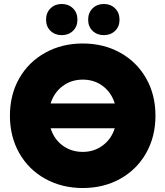

<svg xmlns="http://www.w3.org/2000/svg" viewBox="-20 -933 833 967"><path d="M30 -350Q30 -456 77 -538.5Q124 -621 208 -667.5Q292 -714 397 -714Q502 -714 585.5 -667.5Q669 -621 716 -538.5Q763 -456 763 -350Q763 -245 716 -162Q669 -79 585.5 -32.5Q502 14 397 14Q292 14 208 -32.5Q124 -79 77 -162Q30 -245 30 -350ZM558 -287H235Q252 -232 295.5 -200Q339 -168 397 -168Q454 -168 497.5 -200.5Q541 -233 558 -287ZM558 -412Q541 -467 498 -499.5Q455 -532 397 -532Q339 -532 295.5 -499.5Q252 -467 235 -412ZM424 -834Q424 -869 446.5 -891Q469 -913 503 -913Q537 -913 559.5 -891Q582 -869 582 -834Q582 -799 559.5 -777.5Q537 -756 503 -756Q469 -756 446.5 -777.5Q424 -799 424 -834ZM212 -834Q212 -869 234.5 -891Q257 -913 291 -913Q325 -913 347.5 -891Q370 -869 370 -834Q370 -799 347.5 -777.5Q325 -756 291 -756Q257 -756 234.5 -777.5Q212 -799 212 -834Z"/></svg>

Font: Chess Sans ExtraBold
Style: Regular
Weight: 800
Designer: Wolf Bōese
Foundry: Wolf Bōese
Version: Version 7.223